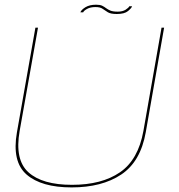

<svg xmlns="http://www.w3.org/2000/svg" viewBox="-20 -792 762 816"><path d="M284.5 4.5Q156 4.5 93 -50.2Q30 -105 52 -230L130.5 -674.5H141.5L63.5 -235.5Q42 -113 100.8 -59.8Q159.5 -6.5 286 -6.5Q412.5 -6.5 490 -59.8Q567.5 -113 589.5 -235.5L666.5 -674.5H677.5L599.5 -230Q577.5 -105 495.2 -50.2Q413 4.5 284.5 4.5ZM476.5 -732.5Q450.5 -732.5 438.5 -739.8Q426.5 -747 416.2 -754.5Q406 -762 385.5 -762Q364 -762 349.8 -754Q335.5 -746 333.5 -739.5H321.5Q325.5 -750.5 343 -761.2Q360.5 -772 388.5 -772Q405.5 -772 414.5 -767.5Q423.5 -763 431 -757.2Q438.5 -751.5 449.2 -747Q460 -742.5 480.5 -742.5Q501 -742.5 514 -750.8Q527 -759 529.5 -765.5H541.5Q539 -757.5 524 -745Q509 -732.5 476.5 -732.5Z"/></svg>

Font: Anybody ExtraExpanded Thin
Style: Italic
Weight: 100
Width: 8
Italic angle: -10°
Designer: Tyler Finck
Foundry: Etcetera Type Company
Version: Version 1.010; ttfautohint (v1.8.3) -l 8 -r 50 -G 200 -x 14 